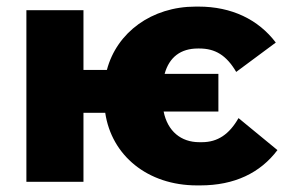

<svg xmlns="http://www.w3.org/2000/svg" viewBox="-20 -551 876 582"><path d="M577 11H587C691 11 769 -27 821 -96L703 -193C675 -144 640 -120 592 -120H584C529 -120 488 -153 476 -213H642V-327H479C493 -378 528 -404 580 -404H584C632 -404 666 -384 696 -333L816 -422C763 -492 682 -531 582 -531H573C440 -531 334 -453 304 -339H233V-520H60V0H233V-209H299C318 -80 427 11 577 11Z"/></svg>

Font: Fixel Display ExtraBold
Style: Regular
Weight: 800
Designer: AlfaBravo + MacPaw
Foundry: Kyrylo Tkachov, Marchela Mozhyna, Serhii Makarenko, Maria Weinstein, Zakhar Kryvoshyya
Version: Version 1.211